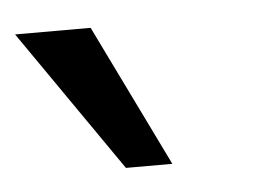

<svg xmlns="http://www.w3.org/2000/svg" viewBox="-54 -798 384 276"><g transform="rotate(-5 138.0 -660.5)"><path d="M118 -558 -24 -763H85L185 -558Z"/></g></svg>

Font: Muli SemiBold
Style: Regular
Weight: 600
Designer: Vernon Adams
Foundry: Vernon Adams
Version: Version 2.000